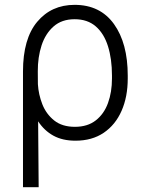

<svg xmlns="http://www.w3.org/2000/svg" viewBox="-20 -573 604 796"><path d="M75.3 203.1V-276.6Q75.3 -412.3 134.2 -482.6Q193.2 -552.9 289.4 -552.9Q395.2 -552.9 452.4 -473.4Q509.6 -393.8 509.6 -259.6V-247.5Q509.6 -171.5 484 -113.5Q458.5 -55.4 410 -22.5Q361.5 10.3 293 10.3Q239.3 10.3 201.5 -10.5Q163.7 -31.2 138.1 -70L140.3 203.1ZM137.1 -224.1Q139.6 -181.5 155.5 -140.8Q171.5 -100.1 204.5 -73.7Q237.6 -47.2 290.5 -47.2Q343 -47.2 377.1 -73.9Q411.2 -100.5 427.7 -145.8Q444.2 -191.1 444.2 -247.5V-259.6Q444.2 -328.5 427.7 -381.2Q411.2 -433.9 377 -463.6Q342.7 -493.3 289.4 -493.3Q236.2 -493.3 202.2 -463.4Q168.3 -433.6 152.3 -384.6Q136.4 -335.6 136.7 -277.3Z"/></svg>

Font: Inter Zeller Light
Style: Regular
Weight: 300
Designer: Rasmus Andersson; Joe Bland
Foundry: zeller
Version: Version 3.015;git-dec3a8cb1